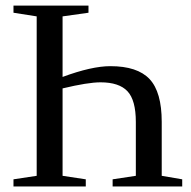

<svg xmlns="http://www.w3.org/2000/svg" viewBox="-20 -675 690 695"><path d="M639.6 0H387.7V-25.9L471.7 -38.6V-233.4Q471.7 -312.5 441.4 -344.7Q411.1 -377 343.8 -377Q298.3 -377 206.5 -355V-38.6L290.5 -25.9V0H28.8V-25.9L112.8 -38.6V-615.7L28.8 -628.9V-654.8H300.3V-628.9L206.5 -615.7V-396.5Q312 -435.5 379.4 -435.5Q477.5 -435.5 521.5 -388.7Q565.4 -341.8 565.4 -233.9V-38.6L639.6 -25.9Z"/></svg>

Font: Liberation Serif
Style: Regular
Weight: 400
Designer: Steve Matteson
Foundry: Ascender Corporation
Version: Version 2.1.5